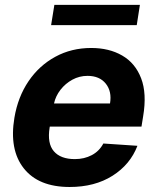

<svg xmlns="http://www.w3.org/2000/svg" viewBox="-20 -747 638 778"><path d="M262.1 10.7Q136 10.7 76.3 -65Q16.7 -140.6 38.4 -270.2Q52.6 -354.4 95.7 -418Q138.8 -481.5 204.2 -517Q269.5 -552.6 349.8 -552.6Q422.2 -552.6 475.1 -522Q528.1 -491.5 551.8 -429.9Q575.6 -368.3 560 -275.6L553.3 -234H181.8L181.1 -230.1Q170.8 -165.8 198.2 -134.1Q225.5 -102.3 283.4 -102.3Q321.4 -102.3 351.7 -118.3Q382.1 -134.2 398.8 -165.5L536.9 -156.2Q507.8 -80.3 435.9 -34.8Q364 10.7 262.1 10.7ZM198.9 -327.8H425.8Q433.9 -376.4 408.7 -408Q383.5 -439.6 334.5 -439.6Q301.8 -439.6 273.4 -424.2Q245 -408.7 225.1 -383.2Q205.3 -357.6 198.9 -327.8ZM546.9 -727.3 534.1 -645.2H187.1L200.3 -727.3Z"/></svg>

Font: Inter UI
Style: Bold Italic
Weight: 700
Italic angle: 9.39999°
Designer: Rasmus Andersson
Foundry: rsms
Version: 3.2;8d6f07862